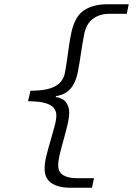

<svg xmlns="http://www.w3.org/2000/svg" viewBox="-20 -728 640 900"><path d="M310.3 152Q253.8 152 221.4 130.4Q189.1 108.8 189.1 62.1Q189.1 36 197.5 1.8Q206 -32.3 216.6 -68.1Q227.2 -104 235.7 -135.6Q244.1 -167.2 244.1 -187.3Q244.1 -204 234.7 -218.9Q225.2 -233.8 196.9 -243.4Q168.5 -253.1 111.5 -253.5L122.6 -302.5Q184.3 -302.9 217.7 -314.7Q251 -326.5 265.1 -345Q279.3 -363.4 283.3 -382.3Q289.6 -413.9 293.9 -444.7Q298.1 -475.5 302.6 -507.2Q307.1 -539 314.1 -573.4Q330.5 -651.3 373.8 -679.7Q417.2 -708 480.7 -708H583.4L574.3 -663.2H491.4Q447.8 -663.2 416.2 -640.2Q384.7 -617.1 374.8 -568.6Q366.5 -526.2 359.9 -480.7Q353.2 -435.2 344.6 -388.6Q334.5 -340 310.6 -312.2Q286.7 -284.4 241.9 -277.3L241.5 -273.3Q275.3 -268.2 289.8 -247.9Q304.4 -227.6 304.4 -201.9Q304.4 -178 296.6 -144.3Q288.9 -110.5 278.6 -74.5Q268.3 -38.5 260.6 -6.3Q252.8 25.9 252.8 48Q252.8 78.3 275.9 92.8Q299 107.2 339.9 107.2H420.7L411.1 152Z"/></svg>

Font: SourceCodeVF
Style: Italic
Weight: 200
Italic angle: -11°
Monospace: yes
Designer: Paul D. Hunt, Teo Tuominen
Foundry: Adobe
Version: Version 1.026;hotconv 1.1.0;makeotfexe 2.6.0